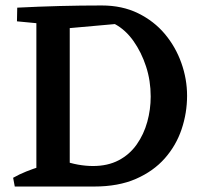

<svg xmlns="http://www.w3.org/2000/svg" viewBox="-20 -682 721 702"><path d="M210 0 204 -97Q237 -85 265.5 -80Q294 -75 320 -75Q374 -75 414 -96Q454 -117 480 -154Q506 -191 518.5 -236.5Q531 -282 531 -329Q531 -387 514 -439Q497 -491 468 -532Q439 -573 400 -594L221 -578L43 -654Q121 -658 198 -660Q275 -662 352 -662Q427 -662 485 -633.5Q543 -605 582.5 -558Q622 -511 643 -452Q664 -393 664 -332Q664 -269 644 -209.5Q624 -150 582.5 -103Q541 -56 477 -28Q413 0 324 0ZM34 0 28 -32Q51 -45 76 -55Q101 -65 127 -73L128 0ZM113 0V-653H235V0ZM147 -594 42 -604 43 -654H146Z"/></svg>

Font: Eczar Medium
Style: Regular
Weight: 500
Designer: Vaibhav Singh
Foundry: Rosetta Type Foundry
Version: Version 2.000